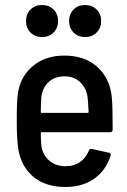

<svg xmlns="http://www.w3.org/2000/svg" viewBox="-20 -739 508 767"><path d="M335 -137Q338 -146 347 -144L415 -129Q425 -126 422 -117Q403 -58 356 -25Q309 8 241 8Q164 8 115.5 -31Q67 -70 54 -138Q47 -178 47 -250V-282Q47 -330 51 -362Q60 -432 110.5 -474.5Q161 -517 237 -517Q320 -517 370.5 -470Q421 -423 427 -346Q430 -312 430 -221Q430 -211 420 -211H147Q143 -211 143 -207Q143 -186 145 -158Q150 -121 176 -98Q202 -75 242 -75Q276 -75 299.5 -91.5Q323 -108 335 -137ZM145 -351Q143 -315 143 -292Q143 -288 147 -288H330Q334 -288 334 -292Q332 -332 330 -350Q325 -387 300.5 -410.5Q276 -434 238 -434Q199 -434 174.5 -411.5Q150 -389 145 -351ZM256 -655Q256 -683 274 -701Q292 -719 320 -719Q348 -719 366 -701Q384 -683 384 -655Q384 -627 366 -609Q348 -591 320 -591Q292 -591 274 -609Q256 -627 256 -655ZM84 -655Q84 -683 102 -701Q120 -719 148 -719Q176 -719 194 -701Q212 -683 212 -655Q212 -627 194 -609Q176 -591 148 -591Q120 -591 102 -609Q84 -627 84 -655Z"/></svg>

Font: Barlow Semi Condensed Medium
Style: Regular
Weight: 500
Width: 4
Designer: Jeremy Tribby
Foundry: Tribby Type
Version: Version 1.422; ttfautohint (v1.8)